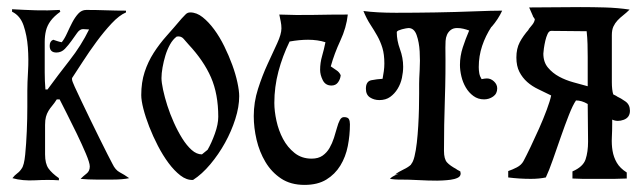

<svg xmlns="http://www.w3.org/2000/svg" viewBox="-20 -506 1807 541"><path d="M14 -480Q48 -478 81 -477Q114 -476 148 -478L150 -473Q132 -460 122.5 -447Q113 -434 109.5 -419.5Q106 -405 106 -388Q106 -371 106 -350Q106 -327 106 -302Q106 -277 108 -254H114Q144 -295 176.5 -336.5Q209 -378 231 -423L214 -424Q205 -424 197.5 -413.5Q190 -403 181.5 -391Q173 -379 163 -368.5Q153 -358 139 -358Q120 -358 120 -377Q120 -390 130 -394Q136 -392 142 -390Q148 -388 154 -387Q162 -397 169 -412.5Q176 -428 183.5 -442.5Q191 -457 200.5 -467.5Q210 -478 223 -478Q251 -478 279 -477Q307 -476 335 -476V-471Q316 -463 294.5 -440Q273 -417 252 -388.5Q231 -360 213 -332Q195 -304 183 -286V-282Q183 -278 190.5 -261.5Q198 -245 209.5 -221Q221 -197 234.5 -169Q248 -141 260.5 -116Q273 -91 283 -71Q293 -51 297 -44Q305 -27 317.5 -20.5Q330 -14 344 -4Q335 -2 323 -1Q311 0 298 0Q285 0 272.5 0Q260 0 251 0Q240 0 229 -0.5Q218 -1 207 -2Q215 -10 224 -17Q233 -24 233 -37Q233 -47 222 -73Q211 -99 196.5 -129Q182 -159 168 -186.5Q154 -214 148 -226H140Q133 -215 127 -208Q121 -201 116.5 -193.5Q112 -186 109.5 -177Q107 -168 107 -154V-71Q107 -45 116.5 -31.5Q126 -18 146 -4V2Q116 0 79.5 2Q43 4 15 -4Q21 -12 28.5 -17.5Q36 -23 41 -31Q48 -40 51 -70.5Q54 -101 55.5 -136.5Q57 -172 57 -204.5Q57 -237 57 -250Q57 -272 59 -305.5Q61 -339 58.5 -372.5Q56 -406 46.5 -434Q37 -462 14 -473Z M516 -471Q534 -471 551 -457.5Q568 -444 583.5 -423Q599 -402 612 -375.5Q625 -349 634.5 -323Q644 -297 649 -273.5Q654 -250 654 -235Q654 -205 643 -170.5Q632 -136 614 -103.5Q596 -71 572.5 -43Q549 -15 524 1Q506 2 488.5 -11.5Q471 -25 455 -46.5Q439 -68 425 -95Q411 -122 400.5 -149Q390 -176 384 -199.5Q378 -223 378 -238Q378 -274 387.5 -303Q397 -332 413 -357Q429 -382 449.5 -405Q470 -428 492 -454Q497 -459 502.5 -465Q508 -471 516 -471ZM478 -403Q467 -395 459 -380.5Q451 -366 446 -349.5Q441 -333 438 -316Q435 -299 435 -286Q435 -274 439.5 -253Q444 -232 451.5 -208.5Q459 -185 470 -160.5Q481 -136 493.5 -116Q506 -96 520 -83.5Q534 -71 549 -71L565 -84Q576 -103 585.5 -129.5Q595 -156 595 -177Q595 -241 574.5 -288Q554 -335 511 -381Q504 -389 497 -397Q490 -405 478 -403Z M767 -465Q815 -463 863.5 -464Q912 -465 960 -465Q956 -428 939 -391.5Q922 -355 912 -319Q920 -313 928 -308Q936 -303 940 -294Q939 -283 932.5 -274Q926 -265 914 -265Q897 -265 889.5 -280Q882 -295 882 -309Q882 -329 887.5 -348Q893 -367 897 -387Q875 -394 848 -394Q824 -394 796 -389Q776 -348 764.5 -304.5Q753 -261 753 -216Q753 -193 759 -165.5Q765 -138 777.5 -114.5Q790 -91 810 -75Q830 -59 858 -59Q877 -59 889 -67.5Q901 -76 908.5 -89Q916 -102 921 -117.5Q926 -133 929.5 -146Q933 -159 937.5 -167.5Q942 -176 949 -176Q960 -176 963 -170.5Q966 -165 966 -156Q966 -125 960 -94.5Q954 -64 939 -39.5Q924 -15 899.5 0Q875 15 838 15Q799 15 772 -3Q745 -21 728 -49.5Q711 -78 703 -112Q695 -146 695 -179Q695 -218 707 -255.5Q719 -293 734 -325.5Q749 -358 761 -384Q773 -410 773 -426Q773 -436 771 -445.5Q769 -455 767 -465Z M1395 -476Q1384 -452 1365 -430V-431Q1348 -405 1338.5 -376.5Q1329 -348 1329 -317Q1329 -308 1330.5 -299.5Q1332 -291 1337 -283Q1347 -285 1352 -285Q1363 -285 1372 -276.5Q1381 -268 1381 -257Q1381 -242 1369.5 -234Q1358 -226 1344 -226Q1327 -226 1314 -235.5Q1301 -245 1292.5 -259.5Q1284 -274 1280 -291Q1276 -308 1276 -323Q1276 -348 1284 -372.5Q1292 -397 1302 -420Q1294 -423 1285.5 -425Q1277 -427 1268 -427Q1257 -427 1250 -421.5Q1243 -416 1239.5 -408Q1236 -400 1235.5 -390.5Q1235 -381 1235 -372Q1236 -299 1233.5 -226.5Q1231 -154 1231 -81Q1231 -58 1239.5 -48.5Q1248 -39 1267 -29H1266L1277 -23L1278 -17Q1278 -9 1269.5 -5Q1261 -1 1249.5 0.5Q1238 2 1227 2.5Q1216 3 1212 3Q1186 3 1159.5 1.5Q1133 0 1107 0Q1106 0 1101.5 0Q1097 0 1092 -0.5Q1087 -1 1083 -1.5Q1079 -2 1079 -3Q1085 -8 1091 -11Q1097 -14 1104 -17L1093 -14Q1103 -22 1117 -28.5Q1131 -35 1139 -43H1138Q1144 -49 1148 -65.5Q1152 -82 1154.5 -104Q1157 -126 1158.5 -151.5Q1160 -177 1160.5 -200Q1161 -223 1161 -242Q1161 -261 1161 -270Q1161 -282 1162.5 -308.5Q1164 -335 1162.5 -361Q1161 -387 1154 -407Q1147 -427 1131 -427Q1129 -427 1123.5 -426Q1118 -425 1112.5 -423.5Q1107 -422 1102.5 -420Q1098 -418 1098 -415Q1098 -392 1107 -367.5Q1116 -343 1116 -318Q1116 -303 1112.5 -286.5Q1109 -270 1100.5 -256Q1092 -242 1079.5 -233Q1067 -224 1049 -224Q1034 -224 1022.5 -231.5Q1011 -239 1011 -256Q1011 -277 1026.5 -280Q1042 -283 1058 -284Q1060 -295 1061.5 -305.5Q1063 -316 1063 -327Q1063 -353 1057.5 -371Q1052 -389 1043 -405Q1034 -421 1023.5 -437Q1013 -453 1004 -475Q1041 -470 1096 -470Q1151 -470 1208 -471Q1265 -472 1315.5 -474Q1366 -476 1395 -476Z M1533 -419Q1527 -419 1523 -410.5Q1519 -402 1516.5 -391Q1514 -380 1512.5 -369.5Q1511 -359 1511 -355Q1511 -331 1524 -315.5Q1537 -300 1555.5 -290Q1574 -280 1596 -274Q1618 -268 1636 -263V-345Q1636 -363 1635.5 -381.5Q1635 -400 1633 -418ZM1615 -486Q1650 -486 1685 -485Q1720 -484 1754 -479Q1745 -470 1736 -463Q1727 -456 1720 -448.5Q1713 -441 1708.5 -431.5Q1704 -422 1704 -407V-310Q1704 -303 1704 -293.5Q1704 -284 1704 -274Q1704 -264 1705 -255Q1706 -246 1708 -240L1718 -235H1717Q1730 -229 1742.5 -220Q1755 -211 1755 -194Q1755 -175 1737.5 -168.5Q1720 -162 1705 -169V-159Q1705 -138 1704 -118.5Q1703 -99 1706 -81Q1709 -63 1718 -47.5Q1727 -32 1746 -20V-3L1711 -2H1622L1593 -3V-23Q1623 -36 1630 -57Q1637 -78 1637 -107L1636 -213Q1619 -223 1603 -223Q1594 -210 1583 -182Q1572 -154 1560.5 -121Q1549 -88 1538 -56.5Q1527 -25 1518 -6Q1499 -2 1476 -2Q1460 -2 1444 -3Q1428 -4 1412 -6V-24Q1424 -28 1436.5 -34.5Q1449 -41 1455 -52Q1463 -67 1475 -92Q1487 -117 1499 -144Q1511 -171 1520.5 -196.5Q1530 -222 1533 -237Q1515 -246 1497 -254.5Q1479 -263 1465.5 -275Q1452 -287 1443.5 -303.5Q1435 -320 1435 -344Q1435 -369 1444.5 -387Q1454 -405 1470 -423H1469Q1474 -429 1480 -436.5Q1486 -444 1487 -452L1481 -461L1482 -460L1471 -485Z"/></svg>

Font: Germanica
Style: Regular
Weight: 400
Designer: Peter Wiegel
Foundry: Peter Wiegel